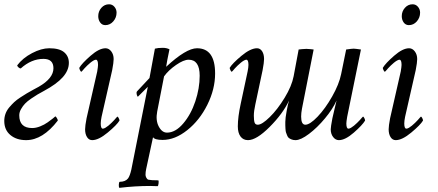

<svg xmlns="http://www.w3.org/2000/svg" viewBox="-21 -651 2053 900"><path d="M210 -424.8Q257.8 -424.8 279.8 -406Q301.8 -387.2 301.8 -356.4Q301.8 -321.3 273.2 -289.1Q244.6 -256.8 184.6 -224.6Q166.5 -214.8 154.8 -208Q143.1 -201.2 125 -188.7Q106.9 -176.3 96.4 -165.3Q85.9 -154.3 77.6 -139.6Q69.3 -125 69.3 -110.4Q69.3 -50.8 129.9 -50.8Q147.5 -50.8 167.2 -58.6Q187 -66.4 202.6 -77.6Q218.3 -88.9 226.6 -95.5Q234.9 -102.1 238.3 -105.5Q240.7 -105.5 245.4 -97.9Q250 -90.3 250 -85.9Q179.2 5.9 101.6 5.9Q56.2 5.9 27.6 -18.1Q-1 -42 -1 -84Q-1 -101.1 4.6 -117.2Q10.3 -133.3 22 -147.2Q33.7 -161.1 45.4 -172.1Q57.1 -183.1 75.2 -194.8Q93.3 -206.5 104.7 -213.4Q116.2 -220.2 135 -230.5Q153.8 -240.7 160.2 -244.1Q229.5 -283.7 229.5 -331.1Q229.5 -375 182.6 -375Q126 -375 76.2 -330.1Q71.3 -330.1 65.4 -335.4Q59.6 -340.8 59.6 -344.7Q85.4 -378.9 129.2 -401.9Q172.9 -424.8 210 -424.8Z M434.6 -315.4Q438.5 -338.9 438.5 -346.7Q438.5 -371.1 428.7 -371.1Q423.8 -371.1 416.7 -366.9Q409.7 -362.8 402.6 -356.9Q395.5 -351.1 387.9 -343.8Q380.4 -336.4 375 -330.6Q369.6 -324.7 365.2 -319.3L360.4 -314.5Q357.9 -314.5 354.2 -321.5Q350.6 -328.6 350.6 -333Q363.3 -354.5 403.6 -389.6Q443.8 -424.8 473.6 -424.8Q489.3 -424.8 500.5 -410.2Q511.7 -395.5 511.7 -374Q511.7 -358.4 504.9 -322.3L455.1 -103.5Q451.2 -84 451.2 -72.3Q451.2 -47.9 460.9 -47.9Q465.8 -47.9 472.9 -52Q480 -56.2 487.1 -62Q494.1 -67.9 501.7 -75.2Q509.3 -82.5 514.6 -88.4Q520 -94.2 524.4 -99.6L529.3 -104.5Q531.7 -104.5 535.4 -97.4Q539.1 -90.3 539.1 -85.9Q526.9 -65.4 484.1 -29.8Q441.4 5.9 411.1 5.9Q396 5.9 387 -8.3Q377.9 -22.5 377.9 -44.9Q377.9 -61 384.8 -96.7ZM490.2 -630.9Q505.4 -630.9 515.4 -619.1Q525.4 -607.4 525.4 -591.8Q525.4 -568.4 510 -550.8Q494.6 -533.2 472.7 -533.2Q457.5 -533.2 448.5 -545.7Q439.5 -558.1 439.5 -575.2Q439.5 -597.7 454.1 -614.3Q468.8 -630.9 490.2 -630.9Z M863.3 -371.1Q839.8 -371.1 804.2 -346.4Q768.6 -321.8 748 -293L715.8 -127.9Q708 -86.9 723.1 -58.1Q738.3 -29.3 761.7 -29.3Q801.3 -29.3 837.6 -71.8Q874 -114.3 894.5 -175.8Q915 -237.3 915 -295.9Q915 -371.1 863.3 -371.1ZM902.3 -424.8Q987.3 -424.8 987.3 -306.6Q987.3 -232.9 950.9 -159.9Q914.6 -86.9 856.9 -41Q799.3 4.9 741.2 4.9Q704.1 4.9 696.3 -7.8L664.1 141.6Q661.1 154.8 661.1 168.9Q661.1 174.3 664.8 181.9Q668.5 189.5 674.8 191.4Q687.5 194.3 720.7 194.3Q723.6 194.8 722.4 207.5Q721.2 220.2 717.8 221.7Q710.9 221.7 699.7 221.2Q688.5 220.7 683.6 220.7Q611.8 220.7 539.1 229.5Q535.6 228.5 535.9 216.1Q536.1 203.6 540 201.2Q566.4 201.2 579.1 185.5Q587.9 173.8 594.7 143.6L671.9 -244.1L625 -197.3Q619.1 -204.6 619.1 -216.8Q619.1 -220.7 622.1 -223.6L679.7 -285.2L705.1 -422.9Q719.2 -426.8 742.2 -426.8Q759.8 -426.8 773.4 -419.9Q761.2 -362.3 757.8 -337.9Q851.6 -424.8 902.3 -424.8Z M1210 -322.3 1175.8 -161.1Q1168.9 -130.4 1168.9 -108.4Q1168.9 -86.4 1172.4 -76.4Q1175.8 -66.4 1187.5 -66.4Q1207 -66.4 1243.4 -102.1Q1279.8 -137.7 1313.2 -192.6Q1346.7 -247.6 1355.5 -293.9L1378.9 -418.9Q1382.3 -419.4 1394.8 -420.7Q1407.2 -421.9 1415 -421.9Q1422.9 -421.9 1433.8 -420.7Q1444.8 -419.4 1449.2 -418.9L1394.5 -141.6Q1390.6 -120.6 1390.6 -104.5Q1390.6 -66.4 1410.2 -66.4Q1431.6 -66.4 1467.8 -104.2Q1503.9 -142.1 1536.1 -199Q1568.4 -255.9 1578.1 -303.7L1601.6 -418.9Q1628.9 -422.9 1636.7 -422.9Q1643.6 -422.9 1670.9 -418.9L1606.4 -103.5Q1602.5 -80.1 1602.5 -72.3Q1602.5 -47.9 1612.3 -47.9Q1617.2 -47.9 1624.3 -52Q1631.3 -56.2 1638.4 -62Q1645.5 -67.9 1653.1 -75.2Q1660.6 -82.5 1666 -88.4Q1671.4 -94.2 1675.8 -99.6L1680.7 -104.5Q1683.1 -104.5 1686.8 -97.4Q1690.4 -90.3 1690.4 -85.9Q1677.7 -64.5 1637.5 -29.3Q1597.2 5.9 1567.4 5.9Q1551.8 5.9 1540.5 -8.8Q1529.3 -23.4 1529.3 -44.9Q1529.3 -55.7 1537.1 -96.7Q1541 -116.2 1547.4 -141.1Q1553.7 -166 1556.6 -179.7Q1538.6 -139.6 1502.4 -96.2Q1466.3 -52.7 1427.5 -23.4Q1388.7 5.9 1364.3 5.9Q1354 5.9 1345.9 2.7Q1337.9 -0.5 1333 -4.2Q1328.1 -7.8 1324.7 -16.8Q1321.3 -25.9 1319.6 -30.3Q1317.9 -34.7 1317.1 -47.4Q1316.4 -60.1 1316.4 -63.2Q1316.4 -66.4 1316.4 -80.1Q1316.4 -96.7 1322.8 -131.3Q1329.1 -166 1334 -179.7Q1304.7 -117.7 1242.9 -55.9Q1181.2 5.9 1141.6 5.9Q1119.1 5.9 1106.4 -11.2Q1093.8 -28.3 1093.8 -58.6Q1093.8 -102.5 1107.4 -165L1139.6 -315.4Q1143.6 -335 1143.6 -346.7Q1143.6 -371.1 1133.8 -371.1Q1128.9 -371.1 1121.8 -366.9Q1114.7 -362.8 1107.7 -356.9Q1100.6 -351.1 1093 -343.8Q1085.4 -336.4 1080.1 -330.6Q1074.7 -324.7 1070.3 -319.3L1065.4 -314.5Q1063 -314.5 1059.3 -321.5Q1055.7 -328.6 1055.7 -333Q1067.9 -353.5 1110.6 -389.2Q1153.3 -424.8 1183.6 -424.8Q1198.7 -424.8 1207.8 -410.6Q1216.8 -396.5 1216.8 -374Q1216.8 -358.4 1210 -322.3Z M1857.4 -315.4Q1861.3 -338.9 1861.3 -346.7Q1861.3 -371.1 1851.6 -371.1Q1846.7 -371.1 1839.6 -366.9Q1832.5 -362.8 1825.4 -356.9Q1818.4 -351.1 1810.8 -343.8Q1803.2 -336.4 1797.9 -330.6Q1792.5 -324.7 1788.1 -319.3L1783.2 -314.5Q1780.8 -314.5 1777.1 -321.5Q1773.4 -328.6 1773.4 -333Q1786.1 -354.5 1826.4 -389.6Q1866.7 -424.8 1896.5 -424.8Q1912.1 -424.8 1923.3 -410.2Q1934.6 -395.5 1934.6 -374Q1934.6 -358.4 1927.7 -322.3L1877.9 -103.5Q1874 -84 1874 -72.3Q1874 -47.9 1883.8 -47.9Q1888.7 -47.9 1895.8 -52Q1902.8 -56.2 1909.9 -62Q1917 -67.9 1924.6 -75.2Q1932.1 -82.5 1937.5 -88.4Q1942.9 -94.2 1947.3 -99.6L1952.1 -104.5Q1954.6 -104.5 1958.3 -97.4Q1961.9 -90.3 1961.9 -85.9Q1949.7 -65.4 1907 -29.8Q1864.3 5.9 1834 5.9Q1818.8 5.9 1809.8 -8.3Q1800.8 -22.5 1800.8 -44.9Q1800.8 -61 1807.6 -96.7ZM1913.1 -630.9Q1928.2 -630.9 1938.2 -619.1Q1948.2 -607.4 1948.2 -591.8Q1948.2 -568.4 1932.9 -550.8Q1917.5 -533.2 1895.5 -533.2Q1880.4 -533.2 1871.3 -545.7Q1862.3 -558.1 1862.3 -575.2Q1862.3 -597.7 1877 -614.3Q1891.6 -630.9 1913.1 -630.9Z"/></svg>

Font: Crimson
Style: Italic
Weight: 400
Italic angle: -11°
Version: Version 0.8